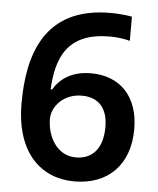

<svg xmlns="http://www.w3.org/2000/svg" viewBox="-53 -768 677 823"><g transform="rotate(5 286.0 -356.5)"><path d="M43 -304C43 -90 155 10 297 10C442 10 534 -82 534 -235C534 -377 453 -458 329 -458C246 -458 196 -421 168 -374H162C169 -515 215 -622 396 -622C425 -622 457 -618 482 -611V-715C458 -720 417 -723 389 -723C102 -723 43 -509 43 -304ZM295 -93C212 -93 170 -174 170 -248C170 -302 220 -359 298 -359C373 -359 410 -311 410 -234C410 -138 363 -93 295 -93Z"/></g></svg>

Font: Noto Sans Myanmar SemiBold
Style: Regular
Weight: 600
Designer: Monotype Design Team
Foundry: Monotype Imaging Inc.
Version: Version 2.107